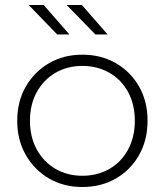

<svg xmlns="http://www.w3.org/2000/svg" viewBox="-20 -745 660 769"><path d="M310 4Q235 4 176.5 -30Q118 -64 83.5 -124Q49 -184 49 -261Q49 -339 83.5 -398.5Q118 -458 176.5 -492Q235 -526 310 -526Q385 -526 444 -492Q503 -458 537 -398.5Q571 -339 571 -261Q571 -184 537 -124Q503 -64 444 -30Q385 4 310 4ZM310 -41Q370 -41 418 -68.5Q466 -96 493 -146Q520 -196 520 -261Q520 -327 493 -376.5Q466 -426 418 -453.5Q370 -481 310 -481Q250 -481 202.5 -453.5Q155 -426 127.5 -376.5Q100 -327 100 -261Q100 -196 127.5 -146Q155 -96 202.5 -68.5Q250 -41 310 -41ZM362 -607 247 -725H308L411 -607ZM209 -607 95 -725H155L258 -607Z"/></svg>

Font: MOST Montserrat Light
Style: Regular
Weight: 300
Designer: Julieta Ulanovsky
Foundry: Julieta Ulanovsky
Version: Version 8.000;March 11, 2024;FontCreator 15.0.0.2926 64-bit